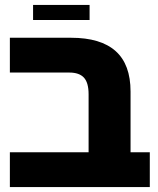

<svg xmlns="http://www.w3.org/2000/svg" viewBox="-20 -758 642 778"><path d="M339 0V-376Q339 -423 320 -443.5Q301 -464 261 -464H20V-605H268Q388 -605 448.5 -551Q509 -497 509 -387V0ZM20 0V-141H587V0ZM114 -677V-738H343V-677Z"/></svg>

Font: Noto Sans Hebrew ExtraBold
Style: Regular
Weight: 800
Designer: Monotype Design Team
Foundry: Monotype Imaging Inc.
Version: Version 2.003